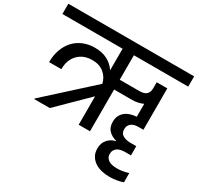

<svg xmlns="http://www.w3.org/2000/svg" viewBox="-219 -973 1470 1426"><g transform="rotate(30 515.5 -259.5)"><path d="M492 -244 244 0H112V-6L492 -351Q481 -402 441.5 -434.5Q402 -467 342 -467Q266 -467 220 -420Q174 -373 174 -293H69Q69 -352 86.5 -400.5Q104 -449 135.5 -483.5Q167 -518 212 -537Q257 -556 312 -556Q375 -556 419.5 -532.5Q464 -509 492 -467V-652H-24V-740H1055V-652H589V-442H758Q800 -442 818 -460.5Q836 -479 836 -511V-563H927V-208H888Q871 -208 855.5 -205Q840 -202 828 -194Q816 -186 808.5 -173Q801 -160 801 -141Q801 -105 828 -90.5Q855 -76 892 -76H942V3H894Q876 3 859.5 6Q843 9 829.5 17Q816 25 808 38.5Q800 52 800 72Q800 91 808.5 104Q817 117 830.5 124.5Q844 132 861.5 135.5Q879 139 898 139Q928 139 955.5 133.5Q983 128 997 123V202Q977 210 945.5 215.5Q914 221 883 221Q848 221 815 213.5Q782 206 756.5 189Q731 172 715.5 146Q700 120 700 82Q700 35 727 5Q754 -25 793 -33V-36Q754 -45 727 -71.5Q700 -98 700 -146Q700 -178 712 -200.5Q724 -223 743.5 -237.5Q763 -252 787.5 -259Q812 -266 836 -267V-378Q794 -358 743 -358H589V0H492Z"/></g></svg>

Font: SVN-Poppins Medium
Style: Regular
Weight: 500
Designer: Ninad Kale (Devanagari), Jonny Pinhorn (Latin)
Foundry: Indian Type Foundry
Version: Version 3.002 2017; ttfautohint (v1.8.3)